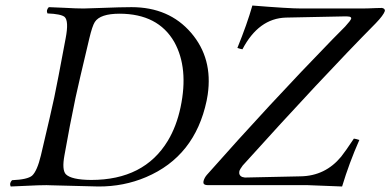

<svg xmlns="http://www.w3.org/2000/svg" viewBox="-20 -676 1425 701"><path d="M1229 4.9Q1228.5 4.9 1103.5 0H738.8Q721.7 0 722.7 -11.2Q723.1 -13.7 723.1 -15.1Q726.6 -27.8 735.8 -38.1Q964.8 -296.9 1193.8 -532.2Q1219.7 -558.6 1240.2 -579.1Q1260.3 -601.1 1262.2 -607.9Q1263.2 -613.3 1255.9 -615.2Q1249.5 -616.2 1239.7 -616.2L1023.9 -611.8Q924.3 -608.9 865.2 -496.1Q859.4 -496.6 846.7 -501Q882.3 -588.4 901.4 -655.8Q1034.7 -645 1080.1 -645H1301.3Q1319.8 -645 1353 -646.5Q1369.6 -647 1374.5 -647Q1385.7 -645 1385.3 -636.2Q1380.4 -620.6 1351.6 -590.8Q1153.3 -390.1 866.2 -71.8Q855.5 -57.1 854 -51.8Q850.6 -35.6 864.7 -29.8Q869.6 -28.3 874 -27.8L1077.6 -32.2Q1167.5 -33.7 1225.6 -104Q1240.2 -122.1 1272 -169.9Q1278.3 -169.4 1292 -165Q1254.9 -81.1 1229 4.9ZM215.3 -108.9Q205.6 -56.2 220.2 -40Q240.2 -19.5 313 -19Q506.3 -19 592.8 -162.1Q624.5 -214.8 639.2 -284.2Q669.4 -427.2 616.2 -522.9Q557.1 -625.5 417 -626Q345.7 -626 326.2 -595.7Q316.9 -581.1 306.2 -536.1Q266.1 -367.7 255.9 -319.8Q234.4 -217.3 215.3 -108.9ZM285.2 -645Q301.3 -645 348.6 -647Q421.9 -649.9 460 -649.9Q597.2 -649.9 677.7 -556.2Q757.8 -462.9 738.3 -330.1Q736.3 -318.4 734.4 -308.1Q691.4 -105 513.2 -29.3Q431.6 5.4 338.9 4.9Q327.6 4.9 165.5 0.5Q156.7 0 149.9 0Q121.6 0 76.7 2.4Q40 4.4 19 4.9Q13.2 -6.8 23.9 -18.1Q80.6 -20.5 97.2 -34.7Q115.7 -51.8 129.4 -108.9Q168.9 -275.9 178.2 -320.8Q189 -371.6 219.7 -536.1Q231.9 -599.6 215.8 -614.3Q202.6 -625 153.3 -627Q147.5 -638.7 158.2 -649.9Q180.7 -649.4 215.3 -647.5Q258.3 -645 285.2 -645Z"/></svg>

Font: Linux Libertine Display Slanted O
Style: Slanted
Weight: 400
Designer: Philipp H. Poll
Foundry: Philipp H. Poll
Version: Version 5.0.9